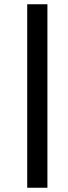

<svg xmlns="http://www.w3.org/2000/svg" viewBox="-20 -720 322 903"><path d="M108 163V-700H203V163Z"/></svg>

Font: Junicode SmExp
Style: Bold
Weight: 700
Width: 6
Designer: Peter S. Baker
Version: Version 2.205; ttfautohint (v1.8.4)